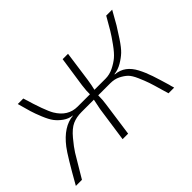

<svg xmlns="http://www.w3.org/2000/svg" viewBox="-87 -708 935 935"><g transform="rotate(-45 380.0 -241.0)"><path d="M519 -252V-250Q552 -247 575.5 -229.5Q599 -212 615.5 -180.5Q632 -149 644 -113Q656 -77 671 -26Q672 -20 673 -17Q674 -14 675.5 -9Q677 -4 678 0H639Q636 -12 629 -34Q616 -80 608.5 -102Q601 -124 587.5 -155Q574 -186 560 -199.5Q546 -213 524 -224Q502 -235 473 -235H390Q390 -203 386 -178L361 0H323L349 -181Q355 -214 360 -235H275Q240 -235 213 -223Q186 -211 156.5 -175.5Q127 -140 113 -117.5Q99 -95 62 -32Q49 -11 43 0H1Q76 -133 103 -168Q163 -246 233 -252V-253Q207 -256 185.5 -271.5Q164 -287 150.5 -305Q137 -323 123 -357Q109 -391 102 -414.5Q95 -438 83 -482H121Q155 -367 176 -331Q214 -267 280 -267H365Q364 -288 369 -326L392 -482H429L407 -324Q402 -291 396 -267H472Q500 -267 526.5 -280Q553 -293 572 -309Q591 -325 615.5 -359Q640 -393 653.5 -415.5Q667 -438 692 -482H733Q706 -433 694 -413Q682 -393 657.5 -356Q633 -319 615 -302Q597 -285 571.5 -270Q546 -255 519 -252Z"/></g></svg>

Font: Exo 2.0 Extra Light
Style: Italic
Weight: 250
Italic angle: -8°
Designer: Natanael Gama
Version: Version 1.001;PS 001.001;hotconv 1.0.70;makeotf.lib2.5.58329